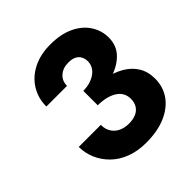

<svg xmlns="http://www.w3.org/2000/svg" viewBox="-188 -841 985 985"><g transform="rotate(-45 304.0 -348.5)"><path d="M277 -340Q357 -340 421.5 -359Q486 -378 524.5 -416.5Q563 -455 563 -514Q563 -565 535 -608Q507 -651 454 -676Q401 -701 325 -701Q253 -701 199 -673.5Q145 -646 115.5 -598Q86 -550 86 -490H236Q236 -526 261 -548Q286 -570 325 -570Q351 -570 367.5 -562Q384 -554 392.5 -538.5Q401 -523 401 -504Q401 -485 392.5 -468.5Q384 -452 367 -439.5Q350 -427 327.5 -420Q305 -413 277 -413ZM317 4Q400 4 459 -21.5Q518 -47 550 -92Q582 -137 582 -197Q582 -247 559.5 -284Q537 -321 495.5 -345Q454 -369 399 -379.5Q344 -390 277 -390V-308Q313 -308 340 -300.5Q367 -293 385 -280.5Q403 -268 412 -250.5Q421 -233 421 -212Q421 -183 408 -164Q395 -145 373.5 -136.5Q352 -128 323 -128Q295 -128 271 -138.5Q247 -149 232 -171Q217 -193 217 -226H57Q57 -182 74.5 -140.5Q92 -99 125.5 -66Q159 -33 207.5 -14.5Q256 4 317 4Z"/></g></svg>

Font: SpinnyJost
Style: Bold
Weight: 700
Version: Version 3.710